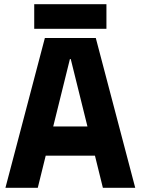

<svg xmlns="http://www.w3.org/2000/svg" viewBox="-20 -891 674 920"><path d="M144 -871V-753H490V-871ZM195 -709 6 9H161L199 -145H435L473 9H628L439 -709ZM399 -285H235L315 -608H319Z"/></svg>

Font: Kalas SG
Style: Bold
Weight: 700
Designer: Kalas
Foundry: Kalas
Version: Version 2.000;FEAKit 1.0